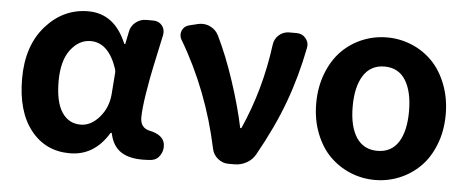

<svg xmlns="http://www.w3.org/2000/svg" viewBox="-44 -674 1922 789"><g transform="rotate(5 917.0 -280.0)"><path d="M265.6 13.7Q165 13.7 104.5 -63Q43.9 -139.6 43.9 -275.4Q43.9 -411.1 116.2 -492.7Q188.5 -574.2 291 -574.2Q399.4 -574.2 449.2 -455.1Q450.2 -453.1 452.1 -453.1Q454.1 -453.1 454.1 -455.1L463.9 -502.9Q467.8 -528.3 487.3 -543.9Q506.8 -559.6 531.2 -559.6H560.5Q583 -559.6 596.7 -543Q606.4 -530.3 606.4 -514.6Q606.4 -508.8 605.5 -503.9Q585.9 -412.1 576.7 -369.6Q567.4 -327.1 556.6 -260.7Q545.9 -194.3 545.9 -158.2Q545.9 -116.2 584 -107.4Q640.6 -95.7 647.5 -58.6Q648.4 -51.8 648.4 -45.9Q648.4 -28.3 638.7 -12.7Q627 7.8 603.5 11.7Q585 13.7 565.4 13.7Q507.8 13.7 474.6 -9.3Q441.4 -32.2 430.7 -83Q429.7 -85 427.7 -85Q425.8 -85 424.8 -83Q366.2 13.7 265.6 13.7ZM299.8 -107.4Q341.8 -107.4 376.5 -147Q411.1 -186.5 416 -242.2L422.9 -334Q422.9 -340.8 420.9 -347.7Q385.7 -453.1 311.5 -453.1Q263.7 -453.1 229 -407.7Q194.3 -362.3 194.3 -277.3Q194.3 -192.4 222.2 -149.9Q250 -107.4 299.8 -107.4Z M1030.3 -49.8Q1017.6 -26.4 994.1 -13.2Q970.7 0 943.4 0H918.9Q894.5 0 875 -16.1Q855.5 -32.2 850.6 -56.6Q800.8 -292 682.6 -491.2Q676.8 -501 676.8 -512.7Q676.8 -520.5 679.7 -528.3Q688.5 -547.9 709 -552.7L745.1 -561.5Q753.9 -563.5 762.7 -563.5Q779.3 -563.5 793.9 -556.6Q817.4 -545.9 829.1 -523.4Q868.2 -444.3 902.3 -340.8Q936.5 -237.3 954.1 -152.3Q954.1 -150.4 956.5 -150.4Q959 -150.4 960 -152.3Q1033.2 -316.4 1057.6 -502.9Q1060.5 -527.3 1078.6 -543.5Q1096.7 -559.6 1121.1 -559.6H1151.4Q1174.8 -559.6 1188.5 -543Q1200.2 -529.3 1200.2 -513.7Q1200.2 -508.8 1199.2 -502.9Q1175.8 -382.8 1136.2 -275.4Q1096.7 -168 1030.3 -49.8Z M1256.8 -279.3Q1256.8 -346.7 1278.8 -403.3Q1300.8 -460 1337.4 -497.1Q1374 -534.2 1422.4 -554.2Q1470.7 -574.2 1523.9 -574.2Q1577.1 -574.2 1625.5 -554.2Q1673.8 -534.2 1710.4 -497.1Q1747.1 -460 1769 -403.3Q1791 -346.7 1791 -279.3Q1791 -211.9 1769 -155.8Q1747.1 -99.6 1710.4 -63Q1673.8 -26.4 1625.5 -6.3Q1577.1 13.7 1523.9 13.7Q1470.7 13.7 1422.4 -6.3Q1374 -26.4 1337.4 -63Q1300.8 -99.6 1278.8 -155.8Q1256.8 -211.9 1256.8 -279.3ZM1639.6 -279.3Q1639.6 -361.3 1610.4 -407.7Q1581.1 -454.1 1523.9 -454.1Q1466.8 -454.1 1437 -407.7Q1407.2 -361.3 1407.2 -279.3Q1407.2 -197.3 1437 -151.9Q1466.8 -106.4 1523.9 -106.4Q1581.1 -106.4 1610.4 -151.9Q1639.6 -197.3 1639.6 -279.3Z"/></g></svg>

Font: Gen Jyuu Gothic P Bold
Style: Bold
Weight: 700
Designer: [Source Han Sans]
Ryoko NISHIZUKA  (kana & ideographs); Paul D. Hunt (Latin, Greek & Cyrillic); Wenlong ZHANG  (bopomofo
Version: Version 1.002.20150607